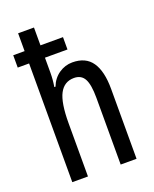

<svg xmlns="http://www.w3.org/2000/svg" viewBox="-142 -841 740 921"><g transform="rotate(-20 228.0 -380.0)"><path d="M146 -760V-669H261V-606H146V-529Q146 -494 140 -458H146Q161 -497 192.5 -518.5Q224 -540 261 -540Q329 -540 361 -493.5Q393 -447 393 -357V0H312V-341Q312 -408 296 -437.5Q280 -467 243 -467Q193 -467 169 -421.5Q145 -376 145 -272V0H65V-606H7V-669H65V-760Z"/></g></svg>

Font: Noto Sans Gurmukhi ExtraCondensed
Style: Regular
Weight: 400
Width: 2
Designer: Jelle Bosma - Monotype Design Team
Foundry: Monotype Imaging Inc.
Version: Version 2.004; ttfautohint (v1.8.4.7-5d5b)